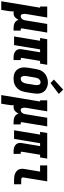

<svg xmlns="http://www.w3.org/2000/svg" viewBox="970 -1825 1030 3070"><g transform="rotate(90 1485.0 -290.0)"><path d="M-30 205 73 -416H54V-530H230L176 -206Q174 -196 173 -185.5Q172 -175 172 -164.5Q172 -154 173.5 -144.5Q175 -135 179 -126Q183 -117 191 -111.5Q199 -106 209 -106Q222 -106 234.5 -112.5Q247 -119 255.5 -129.5Q264 -140 268.5 -153Q273 -166 275 -178L333 -530H471L404 -126Q404 -122 404.5 -118Q405 -114 407.5 -111Q410 -108 413.5 -107Q417 -106 421 -106H439V8H403Q380 8 358 4.5Q336 1 317 -9Q298 -19 284.5 -35.5Q271 -52 266 -73Q259 -57 249 -42Q239 -27 225.5 -15Q212 -3 195 2.5Q178 8 161 8Q154 8 146.5 7.5Q139 7 132 5Q134 29 131.5 53.5Q129 78 125 102L108 205Z M874 8Q854 8 835 5.5Q816 3 799 -4Q782 -11 767.5 -23Q753 -35 745 -51.5Q737 -68 735.5 -87.5Q734 -107 738 -126L786 -416H740L671 0H533L602 -416H558L577 -530H986L967 -416H924L876 -126Q875 -122 875.5 -118Q876 -114 878.5 -111Q881 -108 885 -107Q889 -106 893 -106H910V8Z M1206 8Q1177 8 1148 2Q1119 -4 1096 -19.5Q1073 -35 1057.5 -58Q1042 -81 1034.5 -108.5Q1027 -136 1027.5 -165.5Q1028 -195 1033 -225L1055 -355Q1059 -380 1067.5 -404Q1076 -428 1090.5 -450.5Q1105 -473 1126 -490.5Q1147 -508 1171 -519Q1195 -530 1220 -535.5Q1245 -541 1270 -541Q1300 -541 1327.5 -533Q1355 -525 1378.5 -510Q1402 -495 1418 -472Q1434 -449 1441 -421.5Q1448 -394 1447.5 -364.5Q1447 -335 1442 -305L1421 -175Q1416 -151 1408 -126.5Q1400 -102 1385 -80Q1370 -58 1349.5 -40Q1329 -22 1305 -11Q1281 0 1256 4Q1231 8 1206 8ZM1209 -106Q1224 -106 1239 -114Q1254 -122 1263.5 -135.5Q1273 -149 1278 -164Q1283 -179 1286 -194L1307 -324Q1309 -335 1310 -346Q1311 -357 1310.5 -367.5Q1310 -378 1308 -388Q1306 -398 1300.5 -406.5Q1295 -415 1285.5 -419.5Q1276 -424 1265 -424Q1250 -424 1235.5 -415.5Q1221 -407 1211.5 -394Q1202 -381 1197 -366Q1192 -351 1190 -336L1168 -206Q1166 -195 1165 -184.5Q1164 -174 1164.5 -163.5Q1165 -153 1167.5 -143Q1170 -133 1175 -124Q1180 -115 1189 -110.5Q1198 -106 1209 -106ZM1277 -583 1222 -637 1383 -785 1452 -715Z M1470 205 1573 -416H1554V-530H1730L1676 -206Q1674 -196 1673 -185.5Q1672 -175 1672 -164.5Q1672 -154 1673.5 -144.5Q1675 -135 1679 -126Q1683 -117 1691 -111.5Q1699 -106 1709 -106Q1722 -106 1734.5 -112.5Q1747 -119 1755.5 -129.5Q1764 -140 1768.5 -153Q1773 -166 1775 -178L1833 -530H1971L1904 -126Q1904 -122 1904.5 -118Q1905 -114 1907.5 -111Q1910 -108 1913.5 -107Q1917 -106 1921 -106H1939V8H1903Q1880 8 1858 4.5Q1836 1 1817 -9Q1798 -19 1784.5 -35.5Q1771 -52 1766 -73Q1759 -57 1749 -42Q1739 -27 1725.5 -15Q1712 -3 1695 2.5Q1678 8 1661 8Q1654 8 1646.5 7.5Q1639 7 1632 5Q1634 29 1631.5 53.5Q1629 78 1625 102L1608 205Z M2374 8Q2354 8 2335 5.5Q2316 3 2299 -4Q2282 -11 2267.5 -23Q2253 -35 2245 -51.5Q2237 -68 2235.5 -87.5Q2234 -107 2238 -126L2286 -416H2240L2171 0H2033L2102 -416H2058L2077 -530H2486L2467 -416H2424L2376 -126Q2375 -122 2375.5 -118Q2376 -114 2378.5 -111Q2381 -108 2385 -107Q2389 -106 2393 -106H2410V8Z M2824 0Q2800 0 2775.5 -3Q2751 -6 2729.5 -14.5Q2708 -23 2690 -37.5Q2672 -52 2661.5 -72.5Q2651 -93 2649.5 -117.5Q2648 -142 2652 -166L2694 -416H2595V-530H2850L2787 -147Q2786 -140 2788 -133Q2790 -126 2796 -121.5Q2802 -117 2809 -115.5Q2816 -114 2824 -114H2896V0Z"/></g></svg>

Font: Iosevka Slab Heavy Oblique
Style: Regular
Weight: 900
Italic angle: -9°
Monospace: yes
Designer: Belleve Invis
Foundry: Belleve Invis
Version: Version 11.1.1; ttfautohint (v1.8.3)